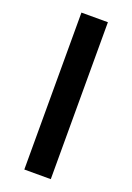

<svg xmlns="http://www.w3.org/2000/svg" viewBox="-137 -752 554 805"><g transform="rotate(20 140.0 -350.0)"><path d="M81.1 -700.2H199.2V0H81.1Z"/></g></svg>

Font: Post Grotesk Medium
Style: Medium
Weight: 500
Version: Version 1.0